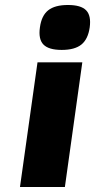

<svg xmlns="http://www.w3.org/2000/svg" viewBox="-20 -750 381 770"><path d="M240.2 0H60.1L130.4 -500H310.1ZM339.8 -640.1Q333 -592.8 306.4 -571.3Q279.8 -549.8 227.5 -549.8Q175.3 -549.8 154.3 -571.3Q133.3 -592.8 140.1 -640.1Q146.5 -687.5 173.3 -708.7Q200.2 -730 252.4 -730Q304.7 -730 325.4 -708.7Q346.2 -687.5 339.8 -640.1Z"/></svg>

Font: Fivo Sans Heavy
Style: Regular
Weight: 900
Designer: Alexander Slobzheninov
Foundry: Alexander Slobzheninov
Version: 1.0